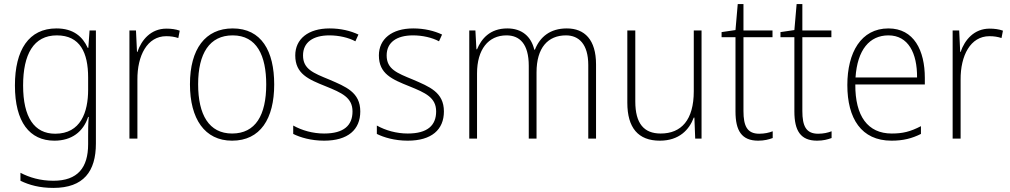

<svg xmlns="http://www.w3.org/2000/svg" viewBox="-20 -678 4939 939"><path d="M256 -539C121 -539 53 -434 53 -260C53 -81 125 10 246 10C330 10 387 -33 411 -106H414C411 -71 411 -44 411 -12V27C411 142 360 206 241 206C177 206 124 190 80 167V206C123 227 174 241 241 241C389 241 449 160 449 24V-529H418L412 -444H409C384 -499 339 -539 256 -539ZM258 -505C372 -505 411 -420 411 -299V-239C411 -130 375 -24 250 -24C148 -24 93 -104 93 -260C93 -412 144 -505 258 -505Z M794 -538C718 -538 672 -483 652 -424H650L645 -529H613V0H652V-288C651 -406 700 -501 793 -501C815 -501 834 -498 852 -492L859 -528C840 -535 817 -538 794 -538Z M1321 -265C1321 -428 1259 -539 1118 -539C984 -539 909 -438 909 -266C909 -97 981 10 1115 10C1253 10 1321 -97 1321 -265ZM949 -266C949 -417 1005 -505 1118 -505C1236 -505 1282 -406 1282 -265C1282 -115 1230 -25 1115 -25C1002 -25 949 -117 949 -266Z M1742 -133C1742 -227 1671 -254 1590 -289C1512 -321 1462 -340 1462 -407C1462 -471 1511 -505 1591 -505C1637 -505 1685 -494 1718 -476L1733 -509C1695 -527 1647 -539 1592 -539C1487 -539 1424 -487 1424 -407C1424 -317 1488 -290 1573 -256C1652 -224 1704 -201 1704 -133C1704 -65 1662 -25 1565 -25C1510 -25 1457 -40 1414 -64V-23C1448 -6 1501 10 1565 10C1682 10 1742 -44 1742 -133Z M2151 -133C2151 -227 2080 -254 1999 -289C1921 -321 1871 -340 1871 -407C1871 -471 1920 -505 2000 -505C2046 -505 2094 -494 2127 -476L2142 -509C2104 -527 2056 -539 2001 -539C1896 -539 1833 -487 1833 -407C1833 -317 1897 -290 1982 -256C2061 -224 2113 -201 2113 -133C2113 -65 2071 -25 1974 -25C1919 -25 1866 -40 1823 -64V-23C1857 -6 1910 10 1974 10C2091 10 2151 -44 2151 -133Z M2752 -539C2671 -539 2621 -498 2596 -435H2593C2578 -499 2533 -539 2461 -539C2375 -539 2334 -487 2313 -437H2310L2305 -529H2275V0H2313V-319C2313 -436 2368 -505 2457 -505C2521 -505 2566 -464 2566 -356V0H2604V-324C2604 -445 2660 -505 2748 -505C2811 -505 2857 -462 2857 -360V0H2895V-363C2895 -484 2839 -539 2752 -539Z M3411 -529H3373V-232C3373 -91 3312 -25 3211 -25C3130 -25 3087 -73 3087 -182V-529H3048V-176C3048 -53 3101 10 3207 10C3302 10 3351 -44 3373 -103H3376L3380 0H3411Z M3693 -24C3634 -24 3616 -62 3616 -135V-496H3758V-529H3616V-658H3588L3577 -531L3509 -521V-496H3577V-133C3577 -39 3607 10 3688 10C3718 10 3740 4 3759 -3V-36C3741 -29 3719 -24 3693 -24Z M3981 -24C3922 -24 3904 -62 3904 -135V-496H4046V-529H3904V-658H3876L3865 -531L3797 -521V-496H3865V-133C3865 -39 3895 10 3976 10C4006 10 4028 4 4047 -3V-36C4029 -29 4007 -24 3981 -24Z M4325 -539C4191 -539 4124 -421 4124 -262C4124 -99 4192 10 4340 10C4397 10 4440 -1 4484 -23V-61C4432 -34 4395 -25 4341 -25C4224 -25 4162 -110 4163 -265H4503V-297C4503 -431 4450 -539 4325 -539ZM4325 -505C4422 -505 4466 -418 4465 -299H4164C4173 -435 4233 -505 4325 -505Z M4820 -538C4744 -538 4698 -483 4678 -424H4676L4671 -529H4639V0H4678V-288C4677 -406 4726 -501 4819 -501C4841 -501 4860 -498 4878 -492L4885 -528C4866 -535 4843 -538 4820 -538Z"/></svg>

Font: Noto Sans Lao UI SemCond ExtLt
Style: Regular
Weight: 200
Width: 4
Designer: Monotype Design Team
Foundry: Monotype Imaging Inc.
Version: Version 2.000